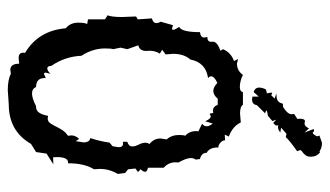

<svg xmlns="http://www.w3.org/2000/svg" viewBox="-194 -633 832 484"><g transform="rotate(90 222.0 -391.0)"><path d="M207.5 5.4Q181.2 5.4 165.5 -2.4L156.2 -1Q140.6 -1 140.6 -23.4L126 -22Q112.8 -22 112.8 -33.7L113.3 -38.1Q57.1 -71.8 51.3 -140.6Q37.1 -152.3 37.1 -172.4Q37.1 -188 40.5 -194.8L28.8 -196.8V-239.7L18.6 -246.1Q22.9 -256.8 22.9 -282.7L21.5 -317.9L28.8 -322.3L26.4 -357.9Q38.1 -360.8 38.1 -369.1Q38.1 -375 34.7 -379.9L43.5 -411.1L51.8 -408.7Q55.2 -408.7 55.2 -411.6Q55.2 -415.5 47.9 -426.8Q61 -432.6 61 -479Q74.7 -481 74.7 -489.7L73.2 -497.6Q85.4 -497.6 85.4 -507.3L85 -511.7Q85 -522.5 107.9 -530.8L104 -537.1Q112.3 -557.1 133.8 -564.9L128.9 -575.2L140.1 -572.3Q158.2 -572.3 168.9 -587.4Q184.1 -579.6 199.7 -579.6Q210.4 -579.6 212.4 -587.4H244.1Q248.5 -580.1 266.1 -580.1L288.6 -582Q298.8 -561 324.2 -551.8L319.3 -541.5L333.5 -542.5Q334 -532.7 346.7 -525.9H351.6Q351.6 -502.4 365.2 -496.1Q365.2 -482.9 380.9 -479L382.3 -468.3Q378.4 -462.9 378.4 -456.5Q378.4 -444.8 389.6 -424.8L389.2 -417Q389.2 -399.9 402.8 -387.7V-348.1Q413.1 -345.7 413.1 -340.8Q413.1 -335.9 406.7 -329.6L413.6 -322.8L404.8 -316.4L406.7 -297.9L416 -290.5L418.5 -272Q405.8 -250.5 405.8 -226.6L406.7 -211.9Q391.6 -188 391.6 -146.5H389.2Q376 -146.5 376 -118.2L376.5 -108.9L394 -109.4L367.2 -92.3L363.3 -65.9L342.8 -53.2Q310.5 2.9 243.2 2.9ZM215.8 -55.7Q227.5 -55.7 247.6 -65.9H250Q266.6 -65.9 272 -96.2L278.3 -95.2Q285.6 -95.2 289.8 -100.6Q293.9 -106 297.9 -114Q301.8 -122.1 307.1 -130.9Q312.5 -139.6 322.3 -146.5L321.3 -154.8Q321.3 -165.5 330.1 -174.3L335.9 -166L338.9 -185.5Q338.9 -200.7 328.1 -202.6Q336.4 -228 339.4 -251L348.6 -258.8L351.1 -273.9Q351.1 -285.2 341.8 -285.2L337.4 -284.7V-295.9Q349.1 -299.3 349.1 -308.6Q349.1 -315.4 344.5 -324.7Q339.8 -334 339.8 -340.8Q339.8 -346.7 342.8 -352.1Q329.1 -362.8 329.1 -379.9L331.5 -395Q320.3 -407.7 320.3 -425.8Q320.3 -438.5 322.3 -441.9Q310.5 -452.1 310.5 -469.7L311 -475.1L292 -484.4Q298.3 -489.3 298.3 -496.1Q298.3 -502.9 291.5 -511.2L285.6 -492.2Q279.8 -506.3 272.9 -506.3L266.6 -503.4L264.6 -512.7L259.3 -511.7Q249 -511.7 244.1 -523.9H229Q219.2 -512.7 209.5 -512.7Q199.7 -512.7 189 -522.9Q172.4 -515.1 172.4 -507.3Q172.4 -502.9 176.8 -499.5Q137.7 -494.1 129.9 -454.6Q115.7 -439 115.7 -411.1L117.2 -392.6L105.5 -383.8L115.2 -377.9Q107.9 -366.7 107.9 -351.6L108.4 -343.8Q108.4 -326.7 94.2 -323.7L104 -295.9L100.1 -278.8L104 -260.3Q102.1 -256.3 102.1 -239.7Q102.1 -209 120.6 -180.2Q122.6 -138.2 146 -104.5Q146.5 -94.2 152.3 -94.2Q158.2 -94.2 166 -102.1L163.1 -90.3Q163.1 -85.9 166.5 -85.9L176.8 -90.3V-86.9Q176.8 -66.4 199.2 -65.9Q203.6 -55.7 215.8 -55.7ZM230.5 -610.4 223.6 -611.3V-627.4L211.9 -614.3Q200.7 -618.2 200.7 -627.9Q200.7 -636.2 205.6 -645.5L215.3 -647.9L213.4 -658.2Q213.4 -661.1 215.3 -661.1L220.2 -658.7L228.5 -667.5L215.8 -671.4Q228 -671.9 232.7 -674.6Q237.3 -677.2 238.8 -680.4Q240.2 -683.6 240.7 -686Q241.2 -688.5 245.6 -688.5L246.1 -688Q250.5 -688 259.3 -695.6Q268.1 -703.1 268.1 -710.4L267.1 -716.3L279.8 -724.6L279.3 -731Q279.3 -743.7 285.6 -743.7L291.5 -742.7Q298.3 -742.7 303.7 -753.9L314 -742.7L305.2 -766.1L310.5 -766.6L314.5 -763.2Q318.4 -763.2 323.7 -774.4L321.8 -780.3L339.8 -786.6Q351.6 -786.6 358.4 -782.2L362.8 -780.3L363.3 -782.2Q375 -773.9 375 -758.8Q375 -751 372.3 -746.8Q369.6 -742.7 366.7 -740.2Q363.8 -737.8 361.1 -735.8Q358.4 -733.9 358.4 -731L361.3 -724.1Q331.1 -702.6 325.7 -695.3L317.4 -697.3L301.8 -683.6L314 -681.6Q307.1 -675.8 300.3 -675.8L295.9 -676.3L296.4 -670.4L290 -663.6L281.7 -671.4L285.2 -661.6L272 -650.4Q258.3 -648.4 258.3 -646L265.6 -643.1L245.1 -622.6Q243.2 -610.4 230.5 -610.4Z"/></g></svg>

Font: Truetypewriter PolyglOTT
Style: Regular
Weight: 400
Designer: Sergey Beatoff a.k.a. Sam_T
Version: Version 3.76